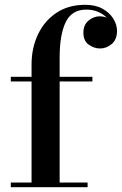

<svg xmlns="http://www.w3.org/2000/svg" viewBox="-20 -780 508 800"><path d="M25 0V-19.5H111.5V-440.5H25V-460H111.5V-511.5Q111.5 -580 138.2 -636.5Q165 -693 215 -726.5Q265 -760 335.5 -760Q378 -760 407.5 -743.5Q437 -727 452.2 -702Q467.5 -677 467.5 -652Q467.5 -615.5 445.8 -596.8Q424 -578 396.5 -578Q373 -578 350.2 -593.5Q327.5 -609 327.5 -644.5Q327.5 -676.5 349 -694.2Q370.5 -712 395 -712Q410 -712 424.5 -706.5Q410 -721.5 388.2 -730.8Q366.5 -740 340 -740Q279 -740 253.8 -687.8Q228.5 -635.5 228.5 -540V-460H365V-440.5H228.5V-19.5H345V0Z"/></svg>

Font: Bodoni Moda SemiBold
Style: Regular
Weight: 600
Designer: Owen Earl
Foundry: indestructible type
Version: Version 2.005; ttfautohint (v1.8.4.7-5d5b)